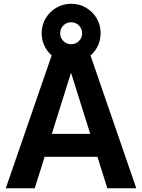

<svg xmlns="http://www.w3.org/2000/svg" viewBox="-20 -1000 755 1020"><path d="M10.7 0 263 -730H452.3L704 0H550.1L358.3 -610.7H356.3L164.6 0ZM157.7 -167V-288.7H557.7V-167ZM357.7 -666.7Q315.1 -666.7 279.3 -687.7Q243.4 -708.7 222.4 -744.5Q201.3 -780.3 201.3 -823Q201.3 -867 222.4 -902.4Q243.4 -937.8 279.2 -958.9Q315 -980 357.7 -980Q401.7 -980 437.1 -959Q472.6 -938 493.6 -902.7Q514.6 -867.4 514.6 -823.2Q514.6 -780.3 493.6 -744.5Q472.6 -708.7 437 -687.7Q401.4 -666.7 357.7 -666.7ZM357.7 -765Q382.2 -765 399.3 -782.1Q416.3 -799.2 416.3 -823.1Q416.3 -847.6 399.3 -864.6Q382.3 -881.7 357.7 -881.7Q333.7 -881.7 316.6 -864.6Q299.6 -847.6 299.6 -823Q299.6 -799 316.7 -782Q333.8 -765 357.7 -765Z"/></svg>

Font: M PLUS 2 Thin
Style: Regular
Weight: 100
Designer: Coji Morishita
Foundry: UNDERFOREST DESIGN
Version: Version 1.001